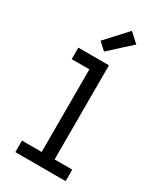

<svg xmlns="http://www.w3.org/2000/svg" viewBox="-240 -1070 980 1157"><g transform="rotate(30 250.0 -492.0)"><path d="M75 0V-80H212V-655H89V-735H302V-80H425V0ZM235 -792 184 -838 318 -984 382 -926Z"/></g></svg>

Font: Iosevka Slab Medium
Style: Regular
Weight: 500
Monospace: yes
Designer: Belleve Invis
Foundry: Belleve Invis
Version: Version 11.1.1; ttfautohint (v1.8.3)